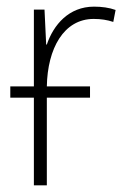

<svg xmlns="http://www.w3.org/2000/svg" viewBox="-20 -558 382 578"><path d="M251 -298H121C123 -412 172 -501 262 -501C284 -501 303 -498 321 -492L328 -528C309 -535 286 -538 263 -538C187 -538 141 -483 121 -424H119L114 -529H82V-298H11V-264H82V0H121V-264H251Z"/></svg>

Font: Noto Sans SemiCondensed ExtraLight
Style: Regular
Weight: 200
Width: 4
Designer: Monotype Design Team
Foundry: Monotype Imaging Inc.
Version: Version 2.013